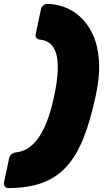

<svg xmlns="http://www.w3.org/2000/svg" viewBox="-90 -796 532 975"><path d="M-48 159Q-59 159 -65 151Q-71 143 -70 132L-43 5Q-40 -6 -30.5 -13.5Q-21 -21 -10 -22Q31 -26 62.5 -50.5Q94 -75 117.5 -115Q141 -155 157.5 -205Q174 -255 185 -309Q197 -363 201.5 -412.5Q206 -462 200 -502Q194 -542 173 -566.5Q152 -591 112 -595Q101 -596 95 -603.5Q89 -611 91 -622L118 -749Q120 -760 129.5 -768Q139 -776 150 -776Q193 -776 237 -760Q281 -744 318.5 -709.5Q356 -675 381.5 -620.5Q407 -566 412.5 -488.5Q418 -411 396 -309Q369 -182 333 -92.5Q297 -3 245.5 52.5Q194 108 122 133.5Q50 159 -48 159Z"/></svg>

Font: Rubik Black
Style: Italic
Weight: 900
Italic angle: -12°
Designer: Hubert and Fischer
Foundry: Hubert and Fischer
Version: Version 2.300;gftools[0.9.30]